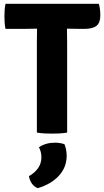

<svg xmlns="http://www.w3.org/2000/svg" viewBox="-20 -703 552 1018"><path d="M9 -550Q5.5 -568 4.5 -585.2Q3.5 -602.5 3.5 -616Q3.5 -630 4.5 -647.5Q5.5 -665 9 -683H504Q508 -670.5 510 -653.8Q512 -637 512 -621.5Q512 -582.5 491.8 -566.2Q471.5 -550 428.5 -550H399Q388 -550 367.8 -550.5Q347.5 -551 336 -551H175.5Q164.5 -551 144 -550.5Q123.5 -550 112.5 -550ZM175.5 -477Q175.5 -497.5 176 -513.8Q176.5 -530 176.5 -551V-617H335V-551Q335 -530 335.5 -513.8Q336 -497.5 336 -477V0Q315.5 3.5 294 4.5Q272.5 5.5 256 5.5Q239 5.5 217.5 4.5Q196 3.5 175.5 0ZM321.5 61.5Q327 72.5 330.2 89.8Q333.5 107 333.5 123Q333.5 183.5 292.5 228.5Q251.5 273.5 180.5 294.5Q162 288 149.5 270.8Q137 253.5 133.5 231Q199.5 193 199.5 131Q199.5 118 196.5 104.2Q193.5 90.5 186.5 78Q221.5 53.5 272 53.5Q285 53.5 297.8 55.5Q310.5 57.5 321.5 61.5Z"/></svg>

Font: Signika Light
Style: Bold
Weight: 700
Version: Version 2.003;gftools[0.9.32]